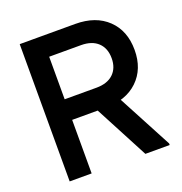

<svg xmlns="http://www.w3.org/2000/svg" viewBox="-127 -810 870 920"><g transform="rotate(-20 308.0 -350.0)"><path d="M73 0V-700H185V0ZM132 -273V-378H347Q403 -378 433.5 -407Q464 -436 464 -486H581Q581 -389 520.5 -331Q460 -273 356 -273ZM464 -486Q464 -537 433.5 -566Q403 -595 347 -595H132V-700H356Q460 -700 520.5 -642Q581 -584 581 -486ZM459 0 299 -304 409 -336 583 -8V0Z"/></g></svg>

Font: Fustat
Style: Bold
Weight: 700
Designer: Mohamed Gaber, Khaled Hosny, Laura Garcia Mut
Foundry: Kief Type Foundry, Alif Type Foundry, Hard Type Foundry
Version: Version 1.007